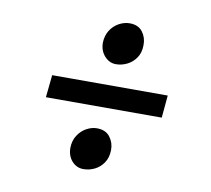

<svg xmlns="http://www.w3.org/2000/svg" viewBox="-68 -685 806 733"><g transform="rotate(10 334.5 -318.5)"><path d="M120.5 -361.5H568.5L560.5 -274.5H111.5ZM237 -101Q237.5 -128.5 250.8 -149Q264 -169.5 284 -180.5Q304 -191.5 324 -191.5Q358.5 -191.5 375.2 -169.2Q392 -147 391.5 -118.5Q391 -89 377.2 -69Q363.5 -49 342.8 -39Q322 -29 299.5 -29Q273.5 -29 255.2 -49.2Q237 -69.5 237 -101ZM352.5 -445Q327 -445 308.2 -465.8Q289.5 -486.5 289.5 -518Q290.5 -545.5 303.5 -565.8Q316.5 -586 336.8 -597Q357 -608 378 -608Q411.5 -608 428 -586Q444.5 -564 444 -535.5Q444 -505.5 430.2 -485.5Q416.5 -465.5 395.5 -455.2Q374.5 -445 352.5 -445Z"/></g></svg>

Font: Merriweather 28pt ExtraBold
Style: Italic
Weight: 800
Italic angle: -7.8°
Version: Version 2.101